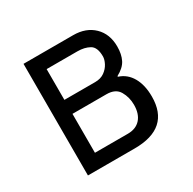

<svg xmlns="http://www.w3.org/2000/svg" viewBox="-119 -631 760 755"><g transform="rotate(-30 261.0 -253.5)"><path d="M75.2 0V-506.8H300.8Q358.4 -506.8 393.6 -472.7Q428.7 -438.5 428.7 -381.8Q428.7 -346.7 416.5 -322.3Q404.3 -297.9 371.1 -280.3V-277.3Q408.2 -265.6 428.2 -230.5Q448.2 -195.3 448.2 -143.6Q448.2 0 287.1 0ZM143.6 -63.5H293Q330.1 -63.5 350.6 -86.4Q371.1 -109.4 371.1 -150.4Q371.1 -184.6 355 -212.4Q338.9 -240.2 297.9 -240.2H143.6ZM143.6 -303.7H283.2Q308.6 -303.7 325.7 -315.9Q342.8 -328.1 351.6 -345.2Q360.4 -362.3 360.4 -376Q360.4 -418 337.9 -430.7Q315.4 -443.4 283.2 -443.4H143.6Z"/></g></svg>

Font: DINish
Style: Regular
Weight: 400
Designer: Bert Driehuis
Foundry: Playbeing
Version: Version 3.008; git-95204e4c-release